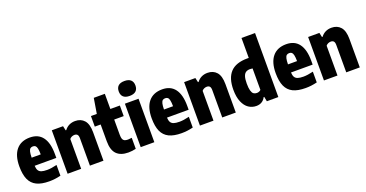

<svg xmlns="http://www.w3.org/2000/svg" viewBox="-37 -1538 4335 2277"><g transform="rotate(-20 2130.5 -399.0)"><path d="M470.5 -222.5H197Q199 -185 211 -164.2Q223 -143.5 249 -134.5Q275 -125.5 320.5 -125.5Q372.5 -125.5 444 -143V-7.5Q404.5 2 370.2 6.2Q336 10.5 299 10.5Q201 10.5 140.8 -19Q80.5 -48.5 52 -111.5Q23.5 -174.5 23.5 -277Q23.5 -412.5 83.5 -485Q143.5 -557.5 256 -557.5Q362 -557.5 416.2 -484.8Q470.5 -412 470.5 -271.5ZM196.5 -325H311Q310.5 -373.5 304.5 -399.8Q298.5 -426 286.8 -436Q275 -446 255 -446Q235 -446 222.5 -436Q210 -426 203.5 -399.5Q197 -373 196.5 -325Z M532 -548.5H674L686.5 -492H694Q718.5 -524.5 752.2 -541Q786 -557.5 828 -557.5Q900 -557.5 942.2 -510Q984.5 -462.5 984.5 -358.5V0H813.5V-345.5Q813.5 -378.5 801 -392Q788.5 -405.5 765 -405.5Q747.5 -405.5 730.5 -397.8Q713.5 -390 703 -376V0H532Z M1392.5 -140.5V-1.5Q1372 3.5 1346.8 6.8Q1321.5 10 1298 10Q1200.5 10 1150.2 -41Q1100 -92 1100 -203V-415H1026V-548.5H1100L1131.5 -740H1271V-548.5H1391V-415H1271V-222.5Q1271 -189 1278 -170.5Q1285 -152 1300.5 -144Q1316 -136 1344 -136Q1357.5 -136 1392.5 -140.5Z M1454.5 0V-548.5H1626.5V0ZM1435.5 -709.5Q1435.5 -754.5 1461.5 -779Q1487.5 -803.5 1540.5 -803.5Q1593.5 -803.5 1619.8 -779Q1646 -754.5 1646 -709.5Q1646 -664 1619.8 -639.8Q1593.5 -615.5 1540.5 -615.5Q1487.5 -615.5 1461.5 -639.8Q1435.5 -664 1435.5 -709.5Z M2140.5 -222.5H1867Q1869 -185 1881 -164.2Q1893 -143.5 1919 -134.5Q1945 -125.5 1990.5 -125.5Q2042.5 -125.5 2114 -143V-7.5Q2074.5 2 2040.2 6.2Q2006 10.5 1969 10.5Q1871 10.5 1810.8 -19Q1750.5 -48.5 1722 -111.5Q1693.5 -174.5 1693.5 -277Q1693.5 -412.5 1753.5 -485Q1813.5 -557.5 1926 -557.5Q2032 -557.5 2086.2 -484.8Q2140.5 -412 2140.5 -271.5ZM1866.5 -325H1981Q1980.5 -373.5 1974.5 -399.8Q1968.5 -426 1956.8 -436Q1945 -446 1925 -446Q1905 -446 1892.5 -436Q1880 -426 1873.5 -399.5Q1867 -373 1866.5 -325Z M2202 -548.5H2344L2356.5 -492H2364Q2388.5 -524.5 2422.2 -541Q2456 -557.5 2498 -557.5Q2570 -557.5 2612.2 -510Q2654.5 -462.5 2654.5 -358.5V0H2483.5V-345.5Q2483.5 -378.5 2471 -392Q2458.5 -405.5 2435 -405.5Q2417.5 -405.5 2400.5 -397.8Q2383.5 -390 2373 -376V0H2202Z M2719.5 -263.5Q2719.5 -409 2788.2 -482.8Q2857 -556.5 3002.5 -556.5Q3014.5 -556.5 3020.5 -556V-808H3191.5V0H3046.5L3035 -59H3027.5Q3011.5 -26 2982.2 -7.8Q2953 10.5 2912 10.5Q2859 10.5 2815.5 -18.8Q2772 -48 2745.8 -109.5Q2719.5 -171 2719.5 -263.5ZM3020.5 -152.5V-423.5Q3000.5 -426.5 2989 -426.5Q2956.5 -426.5 2935.8 -413Q2915 -399.5 2904.5 -367.2Q2894 -335 2894 -278.5Q2894 -221 2903.2 -188.8Q2912.5 -156.5 2929 -144.5Q2945.5 -132.5 2970 -132.5Q2984.5 -132.5 2998 -137.8Q3011.5 -143 3020.5 -152.5Z M3705.5 -222.5H3432Q3434 -185 3446 -164.2Q3458 -143.5 3484 -134.5Q3510 -125.5 3555.5 -125.5Q3607.5 -125.5 3679 -143V-7.5Q3639.5 2 3605.2 6.2Q3571 10.5 3534 10.5Q3436 10.5 3375.8 -19Q3315.5 -48.5 3287 -111.5Q3258.5 -174.5 3258.5 -277Q3258.5 -412.5 3318.5 -485Q3378.5 -557.5 3491 -557.5Q3597 -557.5 3651.2 -484.8Q3705.5 -412 3705.5 -271.5ZM3431.5 -325H3546Q3545.5 -373.5 3539.5 -399.8Q3533.5 -426 3521.8 -436Q3510 -446 3490 -446Q3470 -446 3457.5 -436Q3445 -426 3438.5 -399.5Q3432 -373 3431.5 -325Z M3767 -548.5H3909L3921.5 -492H3929Q3953.5 -524.5 3987.2 -541Q4021 -557.5 4063 -557.5Q4135 -557.5 4177.2 -510Q4219.5 -462.5 4219.5 -358.5V0H4048.5V-345.5Q4048.5 -378.5 4036 -392Q4023.5 -405.5 4000 -405.5Q3982.5 -405.5 3965.5 -397.8Q3948.5 -390 3938 -376V0H3767Z"/></g></svg>

Font: Encode Sans Condensed ExtraBold
Style: Regular
Weight: 800
Width: 3
Designer: Multiple Designers
Foundry: Impallari Type
Version: Version 2.000